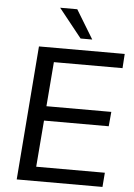

<svg xmlns="http://www.w3.org/2000/svg" viewBox="-61 -972 712 1017"><g transform="rotate(5 295.0 -463.0)"><path d="M67 0 123 -712H579L574 -636H209L164 -76H529L523 0ZM170 -323 176 -400H535L528 -323ZM339 -773 217 -926H308L401 -773Z"/></g></svg>

Font: Muli Medium
Style: Italic
Weight: 500
Italic angle: -4.541°
Designer: Vernon Adams
Foundry: Vernon Adams
Version: Version 2.100; ttfautohint (v1.8.1.43-b0c9)